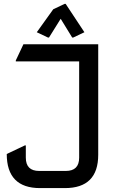

<svg xmlns="http://www.w3.org/2000/svg" viewBox="-20 -964 602 984"><path d="M185.5 0Q14.6 0 14.6 -174.8L107.4 -218.8H112.3V-156.2Q112.3 -87.9 180.7 -87.9H317.4Q385.7 -87.9 385.7 -156.2V-649.4H61V-654.3L100.1 -737.3H483.4V-170.9Q483.4 0 312.5 0ZM311.5 -944.3H316.4L412.6 -798.8L355 -771.5H350.1L291 -867.7L231 -771.5H226.1L168.5 -798.8L252.9 -916.5Z"/></svg>

Font: Nova Square
Style: Book
Weight: 400
Designer: Wojciech Kalinowski "wmk69" (wmk69@o2.pl)
Foundry: Wojciech Kalinowski "wmk69" (wmk69@o2.pl)
Version: Version 3.1.0; 2021-05-23